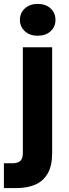

<svg xmlns="http://www.w3.org/2000/svg" viewBox="-50 -743 353 983"><path d="M-30 220V93H11Q42 93 54.5 80.5Q67 68 67 41V-501H217V40Q217 106 194 145.5Q171 185 130 202.5Q89 220 34 220ZM143 -560Q103 -560 77.5 -583Q52 -606 52 -641Q52 -677 77.5 -700Q103 -723 143 -723Q184 -723 209 -700Q234 -677 234 -641Q234 -606 209 -583Q184 -560 143 -560Z"/></svg>

Font: DM Sans 18pt Black
Style: Regular
Weight: 900
Designer: Colophon Foundry, Jonny Pinhorn
Foundry: Colophon Foundry
Version: Version 4.004;gftools[0.9.30]